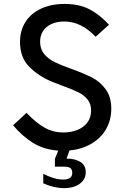

<svg xmlns="http://www.w3.org/2000/svg" viewBox="-20 -755 640 974"><path d="M301.5 -83Q339 -83 371 -95.2Q403 -107.5 422.5 -132.5Q442 -157.5 442 -194.5Q442 -228.5 424 -250.5Q406 -272.5 378.8 -286.2Q351.5 -300 302 -318Q267.5 -330.5 246 -339.5Q175.5 -368.5 128.5 -416Q81.5 -463.5 81.5 -542.5Q81.5 -599.5 108.8 -643Q136 -686.5 187.5 -710.8Q239 -735 308.5 -735Q380.5 -735 432.2 -708.8Q484 -682.5 533 -629.5L465 -568.5Q392.5 -646 305 -646Q268.5 -646 240.5 -633Q212.5 -620 197.5 -596Q182.5 -572 183.5 -540Q184.5 -503.5 205.8 -479Q227 -454.5 258.2 -439.5Q289.5 -424.5 342.5 -405.5Q408.5 -381.5 448.2 -361Q488 -340.5 516.2 -302Q544.5 -263.5 544.5 -203.5Q544.5 -146 518 -100Q491.5 -54 443.2 -25.8Q395 2.5 332.5 8.5L317.5 49.5Q359.5 49.5 387.2 66Q415 82.5 415 119Q415 145.5 399.2 163.8Q383.5 182 358.8 190.8Q334 199.5 306.5 199.5Q255 199.5 199.5 175V127Q225.5 140.5 252 148.2Q278.5 156 300.5 156Q321 156 333.8 148.2Q346.5 140.5 346.5 123Q346.5 104.5 336.8 97.5Q327 90.5 304.5 90.5H258.5V51L275.5 9Q203 4 148.2 -29.8Q93.5 -63.5 46.5 -119.5L114.5 -182.5Q163.5 -131 207 -107Q250.5 -83 301.5 -83Z"/></svg>

Font: JuliaMono Medium
Style: Regular
Weight: 500
Monospace: yes
Designer: cormullion
Foundry: corm
Version: Version 0.054; ttfautohint (v1.8.4)